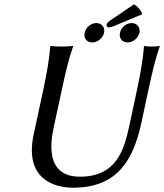

<svg xmlns="http://www.w3.org/2000/svg" viewBox="-20 -861 761 891"><path d="M616 -445 580 -277C556 -165 520 -41 351 -41C183 -41 218 -215 229 -269L267 -445C283 -520 300 -592 319 -645V-648C319 -648 301 -645 266 -645C232 -645 216 -648 216 -648L213 -645C209 -588 197 -520 181 -445L136 -236C93 -32 229 10 319 10C524 10 599 -117 637 -295L669 -445C685 -520 702 -592 721 -645V-648C721 -648 707 -645 685 -645C661 -645 651 -648 651 -648L648 -645C644 -588 632 -520 616 -445ZM602 -841 490 -765C479 -757 476 -753 475 -747C473 -740 477 -734 484 -734C490 -734 500 -736 518 -744L640 -795C634 -814 621 -829 602 -841ZM373 -709C367 -684 383 -664 408 -664C433 -664 457 -684 463 -709C468 -734 452 -754 427 -754C402 -754 378 -734 373 -709ZM537 -709C531 -684 547 -664 572 -664C597 -664 621 -684 627 -709C632 -734 616 -754 591 -754C566 -754 542 -734 537 -709Z"/></svg>

Font: Libertinus Sans
Style: Italic
Weight: 400
Italic angle: -12°
Designer: Philipp H. Poll, Khaled Hosny
Foundry: Caleb Maclennan
Version: Version 7.050;RELEASE